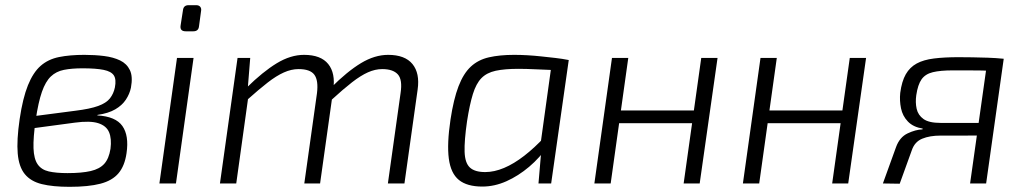

<svg xmlns="http://www.w3.org/2000/svg" viewBox="-20 -709 3955 742"><path d="M306 -497Q347 -497 382.5 -492.5Q418 -488 444 -475.5Q470 -463 482 -438Q494 -413 486 -370Q481 -346 466.5 -324Q452 -302 425.5 -286.5Q399 -271 357 -265L356 -263Q427 -259 453 -222Q479 -185 469 -117Q462 -68 438 -39.5Q414 -11 368 1Q322 13 249 13Q184 13 141.5 2.5Q99 -8 76 -36Q53 -64 48.5 -115.5Q44 -167 56 -249Q68 -330 88 -379.5Q108 -429 137 -454.5Q166 -480 208 -488.5Q250 -497 306 -497ZM299 -445Q257 -445 227 -439Q197 -433 176.5 -413.5Q156 -394 142 -354Q128 -314 118 -246Q108 -177 109.5 -136Q111 -95 125.5 -74Q140 -53 168.5 -46.5Q197 -40 241 -40Q296 -40 330.5 -48Q365 -56 383 -76Q401 -96 407 -134Q412 -173 401.5 -198Q391 -223 359.5 -233Q328 -243 269 -235L105 -213L110 -260L271 -281Q328 -288 359.5 -299.5Q391 -311 405 -329Q419 -347 424 -371Q430 -402 420 -417.5Q410 -433 380.5 -439Q351 -445 299 -445Z M728 -485 660 0H596L664 -485ZM738 -689Q749 -689 754 -682.5Q759 -676 757 -666L749 -607Q747 -588 727 -588H698Q674 -588 678 -611L687 -669Q689 -689 709 -689Z M947 -485 937 -361 941 -345 893 0H830L898 -485ZM1155 -497Q1220 -497 1248.5 -461.5Q1277 -426 1268 -363L1217 0H1156L1205 -349Q1211 -398 1195 -420Q1179 -442 1134 -442Q1106 -442 1077 -429Q1048 -416 1014.5 -390Q981 -364 934 -322L933 -370Q996 -432 1049.5 -464.5Q1103 -497 1155 -497ZM1480 -497Q1545 -497 1574 -461.5Q1603 -426 1594 -363L1543 0H1479L1528 -349Q1536 -401 1517.5 -421.5Q1499 -442 1457 -442Q1430 -442 1402 -429.5Q1374 -417 1340.5 -391Q1307 -365 1260 -322L1259 -370Q1322 -433 1375 -465Q1428 -497 1480 -497Z M1967 -497Q1992 -497 2018 -495.5Q2044 -494 2072 -491Q2100 -488 2126.5 -485Q2153 -482 2178 -477L2150 -437Q2096 -439 2054.5 -441Q2013 -443 1984 -443Q1930 -443 1895.5 -435.5Q1861 -428 1840.5 -407Q1820 -386 1807.5 -345.5Q1795 -305 1785 -241Q1774 -165 1775.5 -122Q1777 -79 1796 -61.5Q1815 -44 1855 -44Q1890 -44 1928 -60Q1966 -76 2006 -107Q2046 -138 2087 -182L2098 -146Q2067 -100 2025 -64.5Q1983 -29 1937 -8.5Q1891 12 1844 12Q1785 12 1753.5 -13.5Q1722 -39 1714.5 -96Q1707 -153 1721 -247Q1733 -326 1752 -375.5Q1771 -425 1799.5 -451.5Q1828 -478 1869.5 -487.5Q1911 -497 1967 -497ZM2114 -477H2178L2110 0H2061L2071 -117L2065 -124Z M2408 -485 2340 0H2277L2345 -485ZM2671 -282 2664 -233H2367L2374 -282ZM2753 -485 2684 0H2622L2690 -485Z M2982 -485 2914 0H2851L2919 -485ZM3245 -282 3238 -233H2941L2948 -282ZM3327 -485 3258 0H3196L3264 -485Z M3684 -488Q3709 -488 3738 -487.5Q3767 -487 3797.5 -486Q3828 -485 3858 -482L3842 -433Q3837 -434 3819 -435Q3801 -436 3775 -436.5Q3749 -437 3719.5 -437Q3690 -437 3662 -437Q3614 -437 3585 -430Q3556 -423 3541.5 -402.5Q3527 -382 3521 -341Q3517 -313 3522.5 -288.5Q3528 -264 3549 -249Q3570 -234 3615 -234H3813L3810 -186Q3801 -186 3775 -185.5Q3749 -185 3708.5 -185Q3668 -185 3615 -185Q3573 -185 3544 -173Q3515 -161 3504 -129L3457 1L3392 0L3443 -141Q3457 -179 3487.5 -193.5Q3518 -208 3545 -209L3546 -212Q3509 -218 3488.5 -239.5Q3468 -261 3462 -290.5Q3456 -320 3459 -350Q3465 -395 3480.5 -422Q3496 -449 3522.5 -463.5Q3549 -478 3589.5 -483Q3630 -488 3684 -488ZM3859 -482 3791 0H3729L3797 -482Z"/></svg>

Font: Exo 2 Light
Style: Italic
Weight: 300
Italic angle: -8°
Designer: Natanael Gama
Foundry: Natanael Gama
Version: Version 2.010